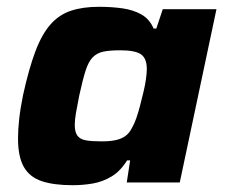

<svg xmlns="http://www.w3.org/2000/svg" viewBox="-20 -537 663 565"><path d="M194 8Q138 8 102.5 -4Q67 -16 50 -46Q33 -76 33 -130Q33 -155 36.5 -187Q40 -219 48 -258Q65 -335 84 -385.5Q103 -436 128.5 -465Q154 -494 189 -505.5Q224 -517 271 -517Q308 -517 340 -512.5Q372 -508 396 -494.5Q420 -481 432 -453H440L459 -510H617L509 0H353L363 -65H354Q334 -33 308 -17.5Q282 -2 253 3Q224 8 194 8ZM279 -121Q305 -121 322 -125Q339 -129 350.5 -138Q362 -147 369 -162Q375 -172 381 -189Q387 -206 392 -225.5Q397 -245 402 -265.5Q407 -286 409.5 -304Q412 -322 412 -334Q412 -365 395 -377Q378 -389 334 -389Q303 -389 284 -385Q265 -381 252.5 -368Q240 -355 231.5 -328Q223 -301 213 -255Q207 -225 203.5 -204.5Q200 -184 200 -169Q200 -148 208 -137.5Q216 -127 233 -124Q250 -121 279 -121Z"/></svg>

Font: Saira SemiExpanded
Style: Bold Italic
Weight: 700
Width: 6
Italic angle: -12°
Designer: Hector Gatti with collaboration of the Omnibus-Type team
Foundry: Omnibus-Type
Version: Version 1.101